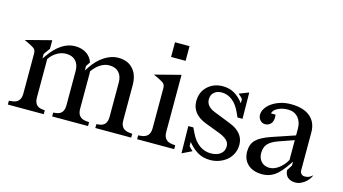

<svg xmlns="http://www.w3.org/2000/svg" viewBox="-78 -955 2232 1251"><g transform="rotate(15 1038.0 -330.0)"><path d="M24 0V-26L45 -28Q74 -31 88.5 -47.5Q103 -64 103 -95V-364Q103 -384 94.5 -394Q86 -404 57 -418L21 -435L195 -480V-422L164 -379V-348L181 -372Q218 -425 261 -453Q304 -481 350 -481Q394 -481 425.5 -461Q457 -441 470 -404L451 -375V-344L469 -371Q503 -422 549 -451.5Q595 -481 641 -481Q705 -481 741 -441.5Q777 -402 777 -332V-95Q777 -64 791.5 -47.5Q806 -31 835 -28L856 -26V0H614V-26L632 -28Q659 -31 672 -47.5Q685 -64 685 -95V-325Q685 -369 662 -393.5Q639 -418 597 -418Q567 -418 537.5 -399.5Q508 -381 485 -347Q486 -344 486 -338.5Q486 -333 486 -327V-95Q486 -64 500.5 -47.5Q515 -31 544 -28L565 -26V0H323V-26L341 -28Q368 -31 381 -47.5Q394 -64 394 -95V-325Q394 -369 371 -393.5Q348 -418 306 -418Q275 -418 245.5 -401Q216 -384 195 -353V-95Q195 -64 208 -47.5Q221 -31 248 -28L266 -26V0Z M971 -575V-674H1069V-575ZM893 -435 1067 -480V-95Q1067 -64 1081.5 -47.5Q1096 -31 1125 -28L1146 -26V0H896V-26L917 -28Q946 -31 960.5 -47.5Q975 -64 975 -95V-364Q975 -384 966.5 -394Q958 -404 929 -418Z M1350 -437Q1319 -437 1299.5 -419.5Q1280 -402 1280 -373Q1280 -348 1295 -330.5Q1310 -313 1338 -302L1454 -256Q1500 -238 1524.5 -208Q1549 -178 1549 -137Q1549 -104 1536 -77Q1523 -50 1501 -31.5Q1479 -13 1450 -2.5Q1421 8 1390 8Q1341 8 1305 -13.5Q1269 -35 1238 -73V-45Q1245 -37 1252 -30Q1259 -23 1265 -18L1199 14L1196 -169H1230L1248 -132Q1270 -86 1304.5 -60.5Q1339 -35 1383 -35Q1423 -35 1447.5 -54Q1472 -73 1472 -106Q1472 -131 1453 -148Q1434 -165 1403 -177L1303 -215Q1255 -233 1229.5 -264.5Q1204 -296 1204 -339Q1204 -402 1245.5 -440Q1287 -478 1347 -478Q1392 -478 1426 -458Q1460 -438 1488 -401V-430Q1481 -437 1473 -445Q1465 -453 1458 -458L1523 -483L1525 -306H1491L1476 -339Q1455 -386 1422.5 -411.5Q1390 -437 1350 -437Z M1892 -59 1915 -95V-122L1905 -107Q1859 -38 1822.5 -14Q1786 10 1742 10Q1680 10 1644.5 -22Q1609 -54 1609 -109Q1609 -158 1637.5 -187Q1666 -216 1736 -240L1890 -292V-338Q1890 -384 1864.5 -412.5Q1839 -441 1797 -441Q1758 -441 1728.5 -426Q1699 -411 1695 -388H1726Q1731 -348 1715.5 -329Q1700 -310 1675 -310Q1656 -310 1642 -325Q1628 -340 1628 -362Q1628 -383 1641 -404Q1654 -425 1678 -442Q1702 -459 1734.5 -469.5Q1767 -480 1806 -480Q1890 -480 1935.5 -442.5Q1981 -405 1981 -336V-82Q1981 -66 1990 -57Q1999 -48 2013 -48Q2028 -48 2039.5 -52.5Q2051 -57 2063 -68L2065 -67Q2052 -36 2022.5 -15Q1993 6 1965 6Q1931 6 1912 -11Q1893 -28 1892 -59ZM1700 -122Q1700 -87 1721 -65Q1742 -43 1776 -43Q1807 -43 1838 -66Q1869 -89 1890 -126V-260L1787 -224Q1740 -207 1720 -184Q1700 -161 1700 -122Z"/></g></svg>

Font: Redaction
Style: Regular
Weight: 400
Designer: Jeremy Mickel / Forest Young
Foundry: MCKL
Version: Version 2.001; Redaction